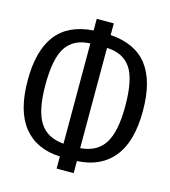

<svg xmlns="http://www.w3.org/2000/svg" viewBox="-113 -827 841 948"><g transform="rotate(15 307.5 -353.0)"><path d="M351.3 -735.9V-676.4Q479.5 -667.2 540.8 -587.2Q602.1 -507.2 602.1 -355.4Q602.1 -198.5 536.9 -118.2Q471.8 -37.9 351.3 -32.3V29.7H264.1V-32.3Q143.1 -37.4 78.2 -117.7Q13.3 -197.9 13.3 -355.4Q13.3 -507.2 74.9 -587.2Q136.4 -667.2 264.1 -676.4V-735.9ZM265.1 -610.3Q183.1 -607.7 143.3 -550.5Q103.6 -493.3 103.6 -355.4Q103.6 -225.6 141.8 -165.1Q180 -104.6 265.1 -97.9ZM350.3 -610.3V-97.9Q435.4 -104.6 473.6 -165.1Q511.8 -225.6 511.8 -355.4Q511.8 -493.3 472.1 -550.5Q432.3 -607.7 350.3 -610.3Z"/></g></svg>

Font: FiraCode Nerd Font
Style: Regular
Weight: 400
Designer: Carrois Corporate, Edenspiekermann AG, Nikita Prokopov
Foundry: Carrois Corporate, Edenspiekermann AG, Nikita Prokopov
Version: Version 6.002;Nerd Fonts 3.4.0